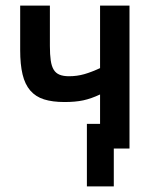

<svg xmlns="http://www.w3.org/2000/svg" viewBox="-20 -546 540 685"><path d="M442 -526V-16H386V119H290V-104H337V-209Q305 -194 277 -188Q249 -182 210 -182Q167 -182 137 -191.5Q107 -201 88 -223Q69 -245 60.5 -280.5Q52 -316 52 -367V-526H158V-382Q158 -351 161 -330.5Q164 -310 171.5 -297.5Q179 -285 192.5 -279.5Q206 -274 226 -274Q255 -274 281 -281.5Q307 -289 337 -303V-526Z"/></svg>

Font: D2Coding ligature
Style: Bold
Weight: 700
Monospace: yes
Designer: Yong-Rak Park; Jeong-Hwan Yoon; Sang-Min Lee;
Foundry: NHN Corporation
Version: Version 1.3.2; Build 20180524